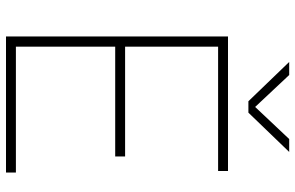

<svg xmlns="http://www.w3.org/2000/svg" viewBox="-192 -792 984 640"><g transform="rotate(90 300.0 -472.0)"><path d="M101.5 0V-740H550V-707H135.5V-397H501.5V-364H135.5V-33H555V0ZM317.5 -808 186.5 -944H230L336.5 -830.5L443.5 -944H486.5L355.5 -808Z"/></g></svg>

Font: Encode Sans Semi Expanded Thin
Style: Regular
Weight: 100
Width: 6
Designer: Multiple Designers
Foundry: Impallari Type
Version: Version 3.000; ttfautohint (v1.8.3) -l 8 -r 50 -G 200 -x 14 